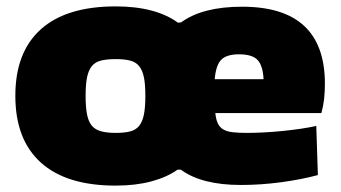

<svg xmlns="http://www.w3.org/2000/svg" viewBox="-20 -570 1067 601"><path d="M734 9Q611 9 546 -39H536Q502 -15 453 -2Q404 11 342 11Q188 11 108 -61Q28 -133 28 -270Q28 -407 108 -478.5Q188 -550 342 -550Q405 -550 454 -537Q503 -524 537 -499L547 -500Q614 -549 738 -549Q997 -549 997 -308Q997 -282 994.5 -260Q992 -238 986 -216H654Q656 -196 662 -183.5Q668 -171 679.5 -164.5Q691 -158 709 -156Q727 -154 753 -154Q777 -154 806 -155.5Q835 -157 864.5 -160Q894 -163 921.5 -167Q949 -171 970 -176L975 -22Q923 -8 859.5 0.5Q796 9 734 9ZM342 -154Q369 -154 387 -158.5Q405 -163 415.5 -176Q426 -189 430.5 -211.5Q435 -234 435 -270Q435 -306 430.5 -328Q426 -350 415.5 -363Q405 -376 387 -380.5Q369 -385 342 -385Q315 -385 296.5 -380.5Q278 -376 267.5 -363Q257 -350 252.5 -328Q248 -306 248 -270Q248 -234 252.5 -211.5Q257 -189 267.5 -176.5Q278 -164 296.5 -159Q315 -154 342 -154ZM805 -322Q803 -364 786.5 -382Q770 -400 728 -400Q690 -400 673 -383.5Q656 -367 652 -322Z"/></svg>

Font: Encode Sans Normal
Style: Black
Weight: 900
Designer: Pablo Impallari, Andres Torresi
Foundry: Pablo Impallari, Andres Torresi
Version: Version 1.000; ttfautohint (v1.00) -l 8 -r 50 -G 200 -x 14 -